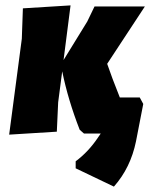

<svg xmlns="http://www.w3.org/2000/svg" viewBox="-20 -496 572 713"><path d="M14 4 61 -352 65 -465 242 -476 216 -273 304 -416 331 -472H518L378 -259Q395 -209 425 -134H499L512 -110L485 29Q465 127 403 197L261 129V103Q308 68 343 16L354 0H292L276 -14Q233 -124 211 -231L196 -116L191 -7Z"/></svg>

Font: Alegreya Sans SC Black
Style: Italic
Weight: 900
Italic angle: -7°
Designer: Juan Pablo del Peral
Foundry: Huerta Tipografica
Version: Version 2.007